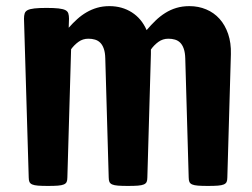

<svg xmlns="http://www.w3.org/2000/svg" viewBox="-20 -613 831 633"><path d="M59.1 -551.3Q59.1 -561.5 61.3 -568.6Q63.5 -575.7 71 -579.6Q78.6 -583.5 93.5 -585.2Q108.4 -586.9 133.3 -586.9Q158.2 -586.9 173.1 -585.2Q188 -583.5 195.6 -579.6Q203.1 -575.7 205.3 -568.6Q207.5 -561.5 207.5 -551.3L206.5 -521.5Q220.2 -537.1 234.6 -550Q249 -563 265.4 -572.5Q281.7 -582 300.3 -587.4Q318.8 -592.8 340.8 -592.8Q382.3 -592.8 414.6 -572.3Q446.8 -551.8 463.4 -513.7Q478 -530.8 492.9 -545.2Q507.8 -559.6 524.9 -570.3Q542 -581.1 561.5 -586.9Q581.1 -592.8 604.5 -592.8Q634.3 -592.8 659.9 -582Q685.5 -571.3 703.9 -550.8Q722.2 -530.3 732.2 -501Q742.2 -471.7 741.2 -434.6L729.5 -27.8Q729.5 -18.6 727.1 -13.2Q724.6 -7.8 717.8 -4.9Q710.9 -2 698.5 -1Q686 0 665.5 0Q645 0 632.6 -1Q620.1 -2 613.5 -4.9Q606.9 -7.8 604.5 -13.2Q602.1 -18.6 602.1 -27.8L590.8 -420.4Q590.3 -439.5 585.9 -452.1Q581.5 -464.8 574.2 -472.2Q566.9 -479.5 556.9 -482.4Q546.9 -485.4 535.2 -485.4Q516.6 -485.4 502.2 -474.9Q487.8 -464.4 477.5 -449.7V-434.6L465.8 -27.8Q465.8 -18.6 463.4 -13.2Q460.9 -7.8 454.1 -4.9Q447.3 -2 434.8 -1Q422.4 0 401.9 0Q381.3 0 368.9 -1Q356.4 -2 349.9 -4.9Q343.3 -7.8 340.8 -13.2Q338.4 -18.6 338.4 -27.8L327.1 -420.4Q326.7 -439.5 322.3 -452.1Q317.9 -464.8 310.5 -472.2Q303.2 -479.5 293.2 -482.4Q283.2 -485.4 271.5 -485.4Q252.9 -485.4 238.8 -475.1Q224.6 -464.8 214.4 -450.7L202.1 -27.8Q202.1 -18.6 199.7 -13.2Q197.3 -7.8 190.4 -4.9Q183.6 -2 171.1 -1Q158.7 0 138.2 0Q117.7 0 105.2 -1Q92.8 -2 86.2 -4.9Q79.6 -7.8 77.1 -13.2Q74.7 -18.6 74.7 -27.8Z"/></svg>

Font: Denk One
Style: Regular
Weight: 400
Designer: Irina Smirnova
Foundry: Irina Smirnova
Version: Version 1.002